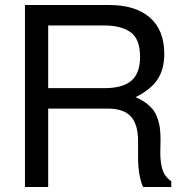

<svg xmlns="http://www.w3.org/2000/svg" viewBox="-20 -749 749 769"><path d="M523 -360Q555 -346 576.5 -327Q598 -308 607.5 -284Q617 -260 620 -239Q623 -218 623 -189Q623 -180 622.5 -163Q622 -146 622 -138Q622 -97 631 -69Q640 -41 666 -23V0H553Q533 -46 533 -119V-184Q533 -251 504 -282.5Q475 -314 413 -314H173V0H80V-729H416Q523 -729 580.5 -678.5Q638 -628 638 -534Q638 -472 611 -431Q584 -390 523 -360ZM541 -521Q541 -593 503 -620Q465 -647 398 -647H173V-396H398Q472 -396 506.5 -426Q541 -456 541 -521Z"/></svg>

Font: ColatingCofangSans
Style: Regular
Weight: 400
Foundry: GNU
Version: Version 412.227;June 27, 2022;FontCreator 11.0.0.2412 32-bit